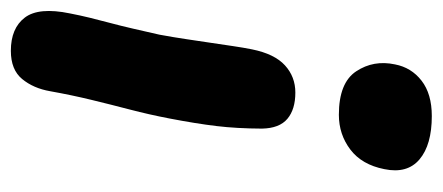

<svg xmlns="http://www.w3.org/2000/svg" viewBox="-250 -298 796 345"><g transform="rotate(90 147.5 -126.0)"><path d="M66.8 252Q26.2 252 7.1 226.9Q-12 201.8 -0.4 145.8Q3 128.2 7.3 110.5Q11.6 92.8 16.7 73.8Q21.8 54.8 26.9 32.7Q32 10.6 37.8 -15Q42.6 -41.2 46.1 -64.9Q49.6 -88.6 52.7 -109.2Q55.8 -129.8 58.4 -147.6Q61 -165.4 64.2 -181.4Q72.4 -221.8 92.9 -240.5Q113.4 -259.2 141.8 -259.2Q172 -259.2 189 -244.9Q206 -230.6 206.6 -199.2Q206.4 -154 202 -117.4Q197.6 -80.8 188.4 -33Q181.4 3.4 172.4 37.9Q163.4 72.4 154.9 107.4Q146.4 142.4 139.4 181.4Q134.2 211.4 117.5 231.7Q100.8 252 66.8 252ZM181.8 -337.4Q124.2 -337.4 103.6 -368.6Q83 -399.8 91.2 -438.2Q96.8 -467.6 120.5 -486Q144.2 -504.4 184 -504.4Q235.8 -504.4 261.9 -482.3Q288 -460.2 279.4 -419Q271.4 -378.6 244.2 -358Q217 -337.4 181.8 -337.4Z"/></g></svg>

Font: Shantell Sans Light
Style: Italic
Weight: 300
Italic angle: -11°
Designer: Stephen Nixon, Anya Danilova, Shantell Martin
Foundry: Arrow Type
Version: Version 1.008;[ac192a2d6]